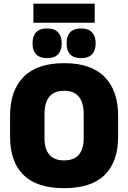

<svg xmlns="http://www.w3.org/2000/svg" viewBox="-20 -992 687 1029"><path d="M159 -870V-972.5H487.5V-870ZM323.5 16.5Q178 16.5 106 -54.2Q34 -125 34 -259V-372Q34 -506.5 106.5 -580Q179 -653.5 323.5 -653.5Q468 -653.5 540.5 -580Q613 -506.5 613 -372V-259Q613 -125 541 -54.2Q469 16.5 323.5 16.5ZM323.5 -132.5Q377 -132.5 402.8 -163.2Q428.5 -194 428.5 -250V-381.5Q428.5 -441.5 402.8 -473.5Q377 -505.5 323.5 -505.5Q270 -505.5 244.2 -473.5Q218.5 -441.5 218.5 -381.5V-250Q218.5 -194 244.2 -163.2Q270 -132.5 323.5 -132.5ZM232 -680.5Q193 -680.5 173.8 -700.8Q154.5 -721 154.5 -757.5V-761.5Q154.5 -798.5 173.8 -819Q193 -839.5 232 -839.5Q272 -839.5 291.2 -819Q310.5 -798.5 310.5 -761.5V-757.5Q310.5 -721 291.2 -700.8Q272 -680.5 232 -680.5ZM414.5 -680.5Q375 -680.5 356 -700.8Q337 -721 337 -757.5V-761.5Q337 -798.5 356 -819Q375 -839.5 414.5 -839.5Q453.5 -839.5 473 -819Q492.5 -798.5 492.5 -761.5V-757.5Q492.5 -721 473 -700.8Q453.5 -680.5 414.5 -680.5Z"/></svg>

Font: Anek Latin ExtraBold
Style: Regular
Weight: 800
Designer: Yesha Goshar
Foundry: Ek Type
Version: Version 1.003